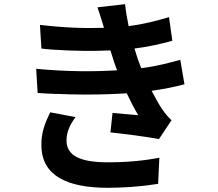

<svg xmlns="http://www.w3.org/2000/svg" viewBox="-20 -836 1040 918"><path d="M800 -261C782 -278 769 -294 756 -313C738 -339 722 -370 705 -402C765 -410 816 -421 862 -433L842 -550C793 -537 736 -520 655 -510C649 -526 643 -542 638 -556C633 -571 628 -587 623 -604C689 -612 749 -626 804 -641L788 -754C724 -735 664 -720 595 -711C588 -745 582 -780 578 -816L446 -801C456 -771 465 -744 473 -717L477 -703C385 -700 290 -703 171 -717L178 -604C190 -602 203 -601 216 -600L227 -599C330 -592 426 -591 508 -595C514 -578 519 -558 527 -535C531 -524 535 -512 540 -500C429 -493 302 -493 153 -507L160 -391H170L181 -390C183 -390 185 -390 186 -390L197 -389C204 -389 211 -388 218 -388H228C234 -387 239 -387 244 -387H255C298 -385 342 -384 384 -384H394C462 -384 528 -386 586 -390C602 -356 620 -320 641 -285C611 -288 560 -292 518 -296L508 -203C581 -195 684 -182 740 -171L800 -261ZM736 43 742 -82C671 -68 591 -60 496 -60C364 -60 298 -91 298 -165C298 -208 317 -243 341 -276L220 -299C197 -251 176 -203 178 -139C180 4 300 62 497 62C533 62 569 60 605 58L615 57C658 54 699 49 736 43Z"/></svg>

Font: Glow Sans SC Normal
Style: Bold
Weight: 700
Designer: Ryoko NISHIZUKA (kana, bopomofo & ideographs); Paul D. Hunt (Latin, Greek & Cyrillic); Sandoll Communications, Soo-young
Version: Version 0.93